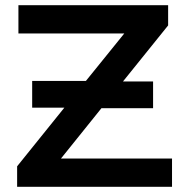

<svg xmlns="http://www.w3.org/2000/svg" viewBox="-20 -720 713 740"><path d="M643 -109V0H46V-79L228 -305H104V-408H311L459 -591H51V-700H628V-622L454 -406H570V-303H371L215 -109Z"/></svg>

Font: Montserrat Alternates SemiBold
Style: Regular
Weight: 600
Designer: Julieta Ulanovsky
Foundry: Julieta Ulanovsky
Version: Version 7.200